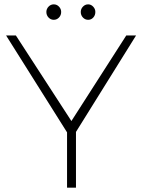

<svg xmlns="http://www.w3.org/2000/svg" viewBox="-20 -862 653 882"><path d="M605 -699 329 -256V0H288V-254L8 -699H53L308 -306L560 -699ZM261 -807Q261 -792 251 -781.5Q241 -771 227 -771Q213 -771 203 -781.5Q193 -792 193 -807Q193 -821 203 -831.5Q213 -842 227 -842Q241 -842 251 -831.5Q261 -821 261 -807ZM418 -807Q418 -792 408.5 -781.5Q399 -771 385 -771Q371 -771 361 -781.5Q351 -792 351 -807Q351 -821 361 -831.5Q371 -842 385 -842Q398 -842 408 -831.5Q418 -821 418 -807Z"/></svg>

Font: Gontserrat ExtraLight
Style: Regular
Weight: 275
Designer: Julieta Ulanovsky
Foundry: Julieta Ulanovsky
Version: Version 6.001